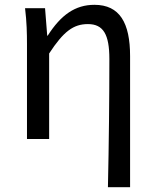

<svg xmlns="http://www.w3.org/2000/svg" viewBox="-20 -577 644 797"><path d="M428 200H520V-344C520 -482 477 -557 372 -557C292 -557 233 -515 178 -429H176L167 -543H84C91 -486 92 -438 92 -394V0H184V-355C244 -447 285 -477 345 -477C409 -477 434 -434 434 -332C434 -176 432 23 428 200Z"/></svg>

Font: Source Han Sans JP
Style: Regular
Weight: 400
Designer: Ryoko NISHIZUKA 西塚涼子 (kana, bopomofo & ideographs); Paul D. Hunt (Latin, Greek & Cyrillic); Sandoll Communications 산돌커뮤니
Foundry: Adobe
Version: Version 2.004;hotconv 1.0.118;makeotfexe 2.5.65603